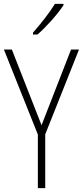

<svg xmlns="http://www.w3.org/2000/svg" viewBox="-20 -969 427 989"><path d="M307 -942V-949H263C233 -901 193 -850 150 -801V-791H173C217 -829 276 -895 307 -942ZM194 -324 41 -714H0L175 -276V0H213V-277L387 -714H346Z"/></svg>

Font: Noto Sans Gurmukhi Condensed ExtraLight
Style: Regular
Weight: 200
Width: 3
Designer: Jelle Bosma - Monotype Design Team
Foundry: Monotype Imaging Inc.
Version: Version 2.004